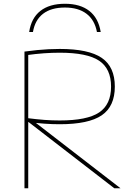

<svg xmlns="http://www.w3.org/2000/svg" viewBox="-20 -1000 704 1020"><path d="M325 -980Q406 -980 454.5 -942Q503 -904 515 -830H495Q483 -894 439.5 -927Q396 -960 325 -960Q252 -960 209 -927Q166 -894 155 -830H135Q146 -904 194.5 -942Q243 -980 325 -980ZM110 -726Q146 -731 177.5 -734Q209 -737 238.5 -738.5Q268 -740 297 -740Q451 -740 520.5 -692.5Q590 -645 590 -540Q590 -435 520.5 -387.5Q451 -340 297 -340Q257 -340 215.5 -343Q174 -346 118 -353L121 -373Q176 -366 216.5 -363Q257 -360 297 -360Q443 -360 506.5 -402.5Q570 -445 570 -540Q570 -635 506.5 -677.5Q443 -720 297 -720Q257 -720 214 -717Q171 -714 113 -706L130 -716V0H110ZM587 0 117 -363H150L620 0Z"/></svg>

Font: M PLUS 2 Thin
Style: Regular
Weight: 100
Designer: Coji Morishita
Foundry: UNDERFOREST DESIGN
Version: Version 1.001